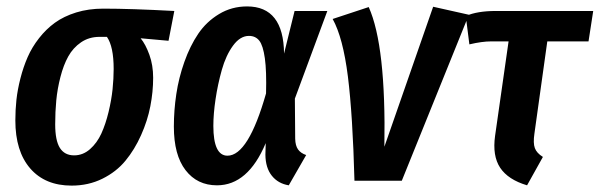

<svg xmlns="http://www.w3.org/2000/svg" viewBox="-20 -563 1868 598"><path d="M203.1 15.1Q120.6 15.1 74.2 -38.3Q27.8 -91.8 27.8 -188Q27.8 -220.7 31.2 -252.4Q34.7 -284.2 43.7 -319.3Q52.7 -354.5 66.2 -385.3Q79.6 -416 101.6 -444.1Q123.5 -472.2 151.1 -492.2Q178.7 -512.2 217.3 -524.2Q255.9 -536.1 301.8 -536.1Q388.2 -536.1 522.9 -528.8L504.9 -436L418 -443.8Q433.6 -424.8 445.3 -392.3Q457 -359.9 457 -320.8Q457 -276.9 448.2 -231.9Q439.5 -187 419.4 -142.1Q399.4 -97.2 370.8 -62.5Q342.3 -27.8 298.8 -6.3Q255.4 15.1 203.1 15.1ZM210.9 -79.1Q238.3 -79.1 260.3 -98.4Q282.2 -117.7 295.7 -147.2Q309.1 -176.8 318.1 -214.1Q327.1 -251.5 330.6 -284.9Q334 -318.4 334 -348.1Q334 -418 313 -448.2H290Q257.3 -448.2 232.4 -431.2Q207.5 -414.1 192.6 -387.2Q177.7 -360.4 168.2 -323.2Q158.7 -286.1 155.3 -250.5Q151.9 -214.8 151.9 -175.8Q151.9 -125.5 166.5 -102.3Q181.2 -79.1 210.9 -79.1Z M749.5 -543Q863.3 -543 864.7 -396L897.5 -528.8H999.5L898.4 -255.9L899.4 -130.9Q899.9 -109.4 908.2 -97.7Q916.5 -85.9 933.6 -80.1L879.4 14.2Q846.2 8.8 826.7 -15.6Q807.1 -40 806.6 -81.1L807.6 -117.2Q752.4 14.2 655.8 14.2Q594.2 14.2 557.9 -33Q521.5 -80.1 521.5 -168.9Q521.5 -219.2 529.1 -269.8Q536.6 -320.3 554.2 -370.1Q571.8 -419.9 597.4 -457.8Q623 -495.6 662.4 -519.3Q701.7 -543 749.5 -543ZM755.4 -451.2Q728 -451.2 705.8 -420.9Q683.6 -390.6 670.9 -345.5Q658.2 -300.3 651.4 -254.4Q644.5 -208.5 644.5 -170.9Q644.5 -78.1 688.5 -78.1Q753.4 -78.1 808.6 -272Q810.5 -341.8 804.9 -381.6Q799.3 -421.4 787.6 -436.3Q775.9 -451.2 755.4 -451.2Z M1128.4 -541Q1182.6 -420.4 1177.2 -106L1329.1 -542L1440.4 -517.1L1231.4 0H1084Q1078.6 -204.6 1063.5 -325.2Q1048.3 -445.8 1016.1 -503.9Z M1684.6 -434.1 1644.5 -147Q1640.1 -117.2 1645.8 -101.8Q1651.4 -86.4 1670.9 -74.2L1621.6 14.2Q1562.5 -3.4 1537.8 -40.5Q1513.2 -77.6 1522 -140.1L1564 -434.1H1509.8Q1481.4 -434.1 1441.9 -424.8L1430.7 -513.2Q1466.8 -528.8 1523.9 -528.8H1827.6L1813 -434.1Z"/></svg>

Font: Fira Sans Compressed Medium
Style: Italic
Weight: 500
Width: 3
Italic angle: -8°
Designer: Carrois Corporate & Edenspiekermann AG
Foundry: Carrois Corporate GbR & Edenspiekermann AG
Version: Version 4.203;PS 004.203;hotconv 1.0.88;makeotf.lib2.5.64775